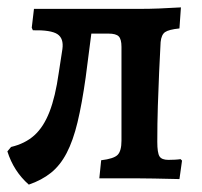

<svg xmlns="http://www.w3.org/2000/svg" viewBox="-20 -483 548 520"><path d="M58 17Q17 -19 0 -73L10 -85Q48 -94 73 -116.5Q98 -139 114 -180Q130 -221 139 -285L149 -350Q153 -379 135.5 -390.5Q118 -402 69 -401L66 -408L72 -459H363Q384 -459 411 -460Q438 -461 470 -463L466 -406Q437 -403 427 -396Q417 -389 415 -369Q413 -332 411 -288Q409 -244 407.5 -196Q406 -148 406 -99Q406 -69 412 -59.5Q418 -50 436 -50Q444 -50 453.5 -50.5Q463 -51 469 -52L473 -48L466 2Q425 1 397 0.5Q369 0 353 0H249L254 -49Q288 -53 298.5 -63.5Q309 -74 309 -102V-356Q309 -377 301.5 -384.5Q294 -392 274 -392H184L231 -420L212 -273Q202 -202 190 -152Q178 -102 160.5 -68.5Q143 -35 118 -15Q93 5 58 17Z"/></svg>

Font: Alegreya SemiBold
Style: Regular
Weight: 600
Designer: Juan Pablo del Peral
Foundry: Huerta Tipografica
Version: Version 2.009